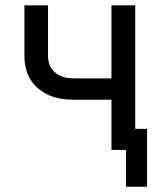

<svg xmlns="http://www.w3.org/2000/svg" viewBox="-20 -570 639 730"><path d="M403.8 0V-190.9H257.3Q172.4 -190.9 122.6 -235.8Q72.8 -280.8 72.8 -356.9V-549.8H162.6V-356.9Q162.6 -317.9 189 -294.9Q215.3 -272 260.7 -272H403.8V-549.8H494.1V-80.1H539.1V140.1H459V0Z"/></svg>

Font: UDEV Gothic 35
Style: Regular
Weight: 400
Version: v2.1.0; ttfautohint (v1.8.4.7-5d5b-dirty) -l 6 -r 45 -G 200 